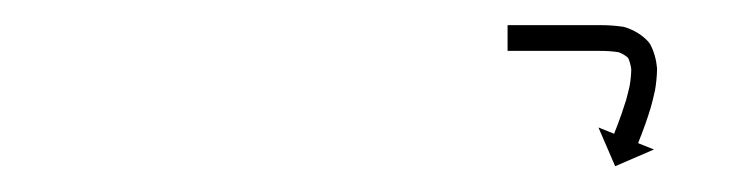

<svg xmlns="http://www.w3.org/2000/svg" viewBox="-20 -570 586 149"><path d="M375.9 -550.5C375.2 -550.5 374.5 -550.5 373.9 -550.5V-530.5C374.5 -530.5 375.2 -530.5 375.9 -530.5C377.7 -530.5 379.6 -530.5 381.5 -530.5C384.4 -530.5 387.3 -530.5 390.2 -530.5C394 -530.5 397.7 -530.5 401.5 -530.5C406 -530.5 410.5 -530.5 414.9 -530.5C419.9 -530.5 424.9 -530.5 429.9 -530.5C435.2 -530.5 440.5 -530.5 445.9 -530.5C450.8 -530.5 455.7 -530.2 460.6 -529.4C460.6 -529.4 460.2 -529.5 459.8 -529.6C459.4 -529.7 459 -529.8 459.1 -529.8C462.6 -528.7 465.9 -526.8 468.5 -524.1C468.5 -524.1 468.1 -524.7 467.7 -525.3C467.2 -525.9 466.8 -526.5 466.8 -526.4C468.6 -523 469.6 -519.2 470 -515.3C470 -515.3 470 -515.6 470 -515.9C469.9 -516.2 469.9 -516.5 469.9 -516.5C469.8 -512 469.4 -507.6 468.6 -503.2C468.6 -503.2 468.6 -503.3 468.6 -503.4C468.7 -503.5 468.7 -503.6 468.7 -503.6C467.8 -499.5 466.7 -495.4 465.6 -491.3C465.6 -491.3 465.6 -491.4 465.6 -491.4C465.6 -491.5 465.6 -491.5 465.6 -491.5C464.5 -488 463.4 -484.6 462.2 -481.1C462.2 -481.1 462.2 -481.1 462.2 -481.1C462.2 -481.2 462.2 -481.2 462.2 -481.2C461.3 -478.5 460.3 -475.8 459.3 -473.2C459.3 -473.2 459.3 -473.2 459.3 -473.2C459.3 -473.2 459.3 -473.2 459.3 -473.2C458.7 -471.5 458 -469.8 457.3 -468.1L457.3 -468.1L457.3 -468.1C457.1 -467.5 456.9 -466.9 456.6 -466.2L444.4 -471.1L457.4 -441L487.5 -454L475.2 -458.9C475.5 -459.5 475.7 -460.1 475.9 -460.7L475.9 -460.8L475.9 -460.8C476.6 -462.5 477.3 -464.3 478 -466.1C478 -466.1 478 -466.1 478 -466.1C478 -466.1 478 -466.1 478 -466.1C479.1 -468.9 480.1 -471.7 481.1 -474.5C481.1 -474.5 481.1 -474.5 481.1 -474.5C481.1 -474.5 481.1 -474.6 481.1 -474.6C482.4 -478.2 483.6 -481.9 484.7 -485.6C484.7 -485.6 484.7 -485.7 484.8 -485.7C484.8 -485.8 484.8 -485.8 484.8 -485.8C486.1 -490.3 487.2 -494.8 488.2 -499.4C488.2 -499.4 488.2 -499.5 488.3 -499.6C488.3 -499.7 488.3 -499.8 488.3 -499.8C489.2 -505.1 489.8 -510.6 489.9 -516C489.9 -516 489.9 -516.3 489.9 -516.6C489.9 -516.8 489.9 -517.1 489.9 -517.1C489.3 -523.6 487.6 -530 484.5 -535.8C484.5 -535.8 484.1 -536.4 483.7 -536.9C483.3 -537.5 482.9 -538 482.8 -538C478 -543.1 471.9 -546.7 465.3 -548.8C465.2 -548.8 464.9 -548.9 464.5 -549C464.2 -549.1 463.8 -549.2 463.8 -549.2C457.9 -550.1 451.8 -550.5 445.9 -550.5C440.5 -550.5 435.2 -550.5 429.9 -550.5C424.9 -550.5 419.9 -550.5 414.9 -550.5C410.5 -550.5 406 -550.5 401.5 -550.5C397.7 -550.5 394 -550.5 390.2 -550.5C387.3 -550.5 384.4 -550.5 381.5 -550.5C379.6 -550.5 377.7 -550.5 375.9 -550.5Z"/></svg>

Font: FRB American Cursive Just Arrows Extralight
Style: Italic
Weight: 200
Italic angle: -25°
Version: Version 2.0;Modular Font Editor K font №1